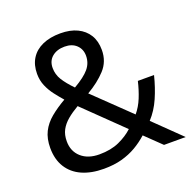

<svg xmlns="http://www.w3.org/2000/svg" viewBox="-129 -854 991 992"><g transform="rotate(-20 366.0 -357.5)"><path d="M304 -725Q358 -725 396.5 -706.5Q435 -688 456 -654Q477 -620 477 -571Q477 -508 436.5 -464Q396 -420 334 -384L527 -198Q553 -229 569.5 -269.5Q586 -310 597 -357H686Q670 -293 646 -238Q622 -183 584 -142L730 0H611L524 -84Q493 -56 457 -35Q421 -14 377.5 -2Q334 10 278 10Q209 10 158.5 -12.5Q108 -35 80.5 -79Q53 -123 53 -186Q53 -237 71.5 -274Q90 -311 125 -340Q160 -369 207 -396Q186 -420 166 -446Q146 -472 133 -502.5Q120 -533 120 -569Q120 -618 142 -653Q164 -688 205.5 -706.5Q247 -725 304 -725ZM260 -341Q224 -320 198.5 -298.5Q173 -277 159 -251Q145 -225 145 -189Q145 -134 182 -101Q219 -68 281 -68Q345 -68 391 -89Q437 -110 468 -139ZM301 -653Q259 -653 232.5 -631Q206 -609 206 -570Q206 -534 225 -503.5Q244 -473 280 -436Q339 -470 364.5 -500.5Q390 -531 390 -571Q390 -607 366 -630Q342 -653 301 -653Z"/></g></svg>

Font: hexsinhala15
Style: Book
Weight: 400
Designer: Jelle Bosma - Monotype Design Team
Foundry: Monotype Imaging Inc.
Version: Version 2.003